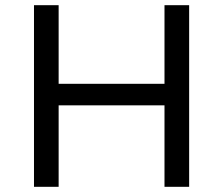

<svg xmlns="http://www.w3.org/2000/svg" viewBox="-20 -720 860 740"><path d="M206 -397V-700H111V0H206V-314H614V0H709V-700H614V-397Z"/></svg>

Font: Montserrat-Alt1 Med
Style: Regular
Weight: 500
Designer: Differentunic
Foundry: Differentunic
Version: Version 7.222